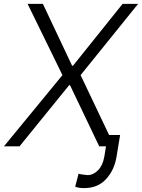

<svg xmlns="http://www.w3.org/2000/svg" viewBox="-36 -747 725 980"><path d="M182.9 -727.3 332 -411.6H336.6L589.8 -727.3H669L375.4 -363.6L548.3 0H470.5L321.4 -312.1H316.8L63.6 0H-16L282.7 -363.6L104.8 -727.3ZM514.6 -57.9H577.1L558.6 54.3Q547.2 121.8 505.1 167.4Q463.1 213.1 393.5 213.1Q380.3 213.1 369.9 211.6Q359.4 210.2 347.7 206L365.1 139.2Q368.6 141.3 378.9 142.9Q389.2 144.5 399.1 145.6Q409.1 146.7 411.6 146.7Q440 146.7 464.1 122.3Q488.3 98 496.1 54.3Z"/></svg>

Font: Inter Light  BETA
Style: Italic
Weight: 300
Italic angle: 9.39999°
Designer: Rasmus Andersson
Foundry: rsms
Version: Version 3.011;git-f93a4a705